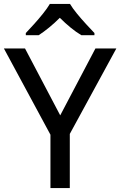

<svg xmlns="http://www.w3.org/2000/svg" viewBox="-20 -962 615 982"><path d="M288 -372 468 -714H575L337 -277V0H238V-273L0 -714H108ZM338 -942Q351 -920 373.5 -892.5Q396 -865 420.5 -838.5Q445 -812 463 -793V-782H396Q369 -798 341 -821Q313 -844 286 -871Q259 -844 231.5 -821.5Q204 -799 178 -782H112V-793Q131 -813 154.5 -839Q178 -865 200 -892.5Q222 -920 235 -942Z"/></svg>

Font: Noto Sans Kayah Li Medium
Style: Regular
Weight: 500
Designer: Monotype Design Team, Sérgio Martins
Foundry: Monotype Imaging Inc.
Version: Version 2.002; ttfautohint (v1.8.4.7-5d5b)